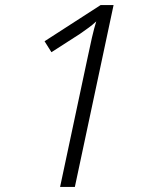

<svg xmlns="http://www.w3.org/2000/svg" viewBox="-20 -734 591 754"><path d="M323 -503Q332 -547 341 -586Q350 -625 358 -650Q343 -636 328.5 -625.5Q314 -615 294 -601L182 -529L155 -572L375 -714H426L274 0H216Z"/></svg>

Font: Noto Sans Light
Style: Italic
Weight: 300
Italic angle: -12°
Designer: Monotype Design Team
Foundry: Monotype Imaging Inc.
Version: Version 2.013; ttfautohint (v1.8.4.7-5d5b)